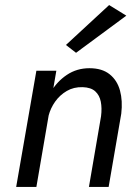

<svg xmlns="http://www.w3.org/2000/svg" viewBox="-20 -740 549 760"><path d="M124 0H44L124 -460H203ZM380 -280Q384 -312 379 -337.5Q374 -363 357 -378.5Q340 -394 307 -395Q272 -396 244.5 -380Q217 -364 198.5 -338Q180 -312 172 -281H145Q155 -331 180 -374Q205 -417 244.5 -443.5Q284 -470 334 -470Q384 -470 414 -446Q444 -422 455 -381.5Q466 -341 460 -290L410 0H332ZM281 -531 241 -562 412 -720 480 -678Z"/></svg>

Font: Jost
Style: Italic
Weight: 400
Italic angle: -5°
Version: Version 3.710